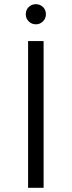

<svg xmlns="http://www.w3.org/2000/svg" viewBox="-20 -896 342 916"><path d="M114 0V-700H188V0ZM151 -780Q131 -780 117 -794Q103 -808 103 -828Q103 -849 117 -862.5Q131 -876 151 -876Q171 -876 185 -862.5Q199 -849 199 -828Q199 -808 185 -794Q171 -780 151 -780Z"/></svg>

Font: Montserrat Thin
Style: Regular
Weight: 400
Version: Version 9.000